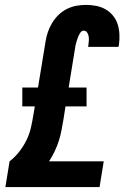

<svg xmlns="http://www.w3.org/2000/svg" viewBox="-20 -763 540 783"><path d="M2 0 19 -105Q41 -122 58.5 -144.5Q76 -167 88 -191.5Q100 -216 106 -242Q112 -268 116 -294L122 -329H71V-406H135L166 -595Q169 -614 175.5 -633Q182 -652 193 -670Q204 -688 219 -702.5Q234 -717 253 -726.5Q272 -736 291.5 -739.5Q311 -743 331 -743Q352 -743 372.5 -739Q393 -735 410.5 -725Q428 -715 441 -699Q454 -683 460 -663.5Q466 -644 467 -623Q468 -602 465 -580L463 -572H339L340 -575Q341 -584 342 -593.5Q343 -603 342 -612Q341 -621 336 -629.5Q331 -638 321 -638Q313 -638 307.5 -629.5Q302 -621 298.5 -612.5Q295 -604 292.5 -595Q290 -586 288 -578L260 -406H333V-329H247L239 -277Q235 -255 231 -233Q227 -211 220 -189Q213 -167 203 -146Q193 -125 180 -105H403L386 0Z"/></svg>

Font: Iosevka Extrabold Oblique
Style: Regular
Weight: 800
Italic angle: -9°
Monospace: yes
Designer: Belleve Invis
Foundry: Belleve Invis
Version: Version 32.5.0; ttfautohint (v1.8.4)